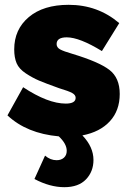

<svg xmlns="http://www.w3.org/2000/svg" viewBox="-20 -557 541 797"><path d="M477 -167Q477 -98 436 -53.5Q395 -9 322 5Q368 53 368 107Q368 155 337 187.5Q306 220 247 220Q187 220 123 186L167 89Q189 108 215 108Q234 108 245.5 97.5Q257 87 257 69Q257 40 224 9Q91 -3 11 -78L76 -195Q179 -127 253 -127Q294 -127 294 -151Q294 -163 279.5 -171Q265 -179 225 -191Q169 -211 142 -222.5Q115 -234 87 -252.5Q59 -271 49 -294.5Q39 -318 39 -352Q39 -435 99.5 -486Q160 -537 265 -537Q386 -537 475 -461L403 -345Q310 -402 257 -402Q215 -402 215 -374Q215 -360 229.5 -352Q244 -344 282 -333Q391 -300 434 -267Q477 -234 477 -167Z"/></svg>

Font: Raleway-v4020 Black
Style: Regular
Weight: 900
Designer: Matt McInerney, Pablo Impallari, Rodrigo Fuenzalida
Foundry: Matt McInerney, Pablo Impallari, Rodrigo Fuenzalida
Version: Version 4.020;PS 004.020;hotconv 1.0.88;makeotf.lib2.5.64775